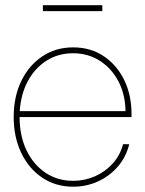

<svg xmlns="http://www.w3.org/2000/svg" viewBox="-20 -704 552 732"><path d="M258.8 7.8Q192.4 7.8 141.1 -26.6Q89.8 -61 61 -121.1Q32.2 -181.2 32.2 -257.8Q32.2 -335 61 -394.8Q89.8 -454.6 141.1 -489Q192.4 -523.4 258.8 -523.4Q325.2 -523.4 375.2 -490Q425.3 -456.5 453.4 -399.2Q481.4 -341.8 481.4 -269.5V-257.8H54.7Q54.7 -186.5 80.8 -131.6Q106.9 -76.7 153.1 -45.7Q199.2 -14.6 258.8 -14.6Q302.7 -14.6 341.8 -31.7Q380.9 -48.8 409.4 -80.3Q438 -111.8 449.2 -154.3H472.7Q460.9 -105.5 429.2 -68.8Q397.5 -32.2 353.3 -12.2Q309.1 7.8 258.8 7.8ZM55.2 -280.3H458.5Q457.5 -344.7 431.2 -394.5Q404.8 -444.3 359.9 -472.7Q314.9 -501 258.8 -501Q202.1 -501 157.7 -472.9Q113.3 -444.8 86.4 -395.3Q59.6 -345.7 55.2 -280.3ZM370.1 -684.1V-661.6H143.6V-684.1Z"/></svg>

Font: Inter Display Thin
Style: Regular
Weight: 100
Designer: Rasmus Andersson
Foundry: rsms
Version: Version 4.000;git-a52131595